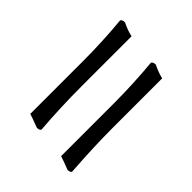

<svg xmlns="http://www.w3.org/2000/svg" viewBox="-29 -598 665 665"><g transform="rotate(-45 304.0 -265.5)"><path d="M293 -325Q189 -325 88 -317Q81 -320 81 -333Q94 -367 99 -383H355Q454 -383 548 -392Q555 -388 555 -375Q542 -349 537 -325ZM265 -147Q177 -147 60 -139Q53 -141 53 -155Q65 -185 71 -204H327Q425 -204 520 -213Q527 -209 527 -196Q514 -170 509 -147Z"/></g></svg>

Font: Rosarivo
Style: Italic
Weight: 400
Version: Version 1.003